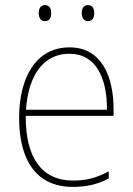

<svg xmlns="http://www.w3.org/2000/svg" viewBox="-20 -724 521 754"><path d="M132 -673C132 -656 139 -641 156 -641C175 -641 181 -655 181 -673C181 -690 175 -704 156 -704C139 -704 132 -689 132 -673ZM301 -673C301 -656 308 -641 325 -641C344 -641 350 -655 350 -673C350 -690 344 -704 325 -704C308 -704 301 -689 301 -673ZM253 -538C119 -538 55 -416 55 -261C55 -100 119 10 266 10C322 10 365 -1 407 -23V-51C355 -24 319 -15 266 -15C144 -15 80 -105 81 -269H426V-295C426 -427 377 -538 253 -538ZM253 -513C355 -513 401 -420 400 -293H82C92 -438 157 -513 253 -513Z"/></svg>

Font: Noto Sans Malayalam SemiCondensed Thin
Style: Regular
Weight: 100
Width: 4
Designer: Jelle Bosma - Monotype Design Team
Foundry: Monotype Imaging Inc.
Version: Version 2.104